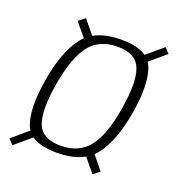

<svg xmlns="http://www.w3.org/2000/svg" viewBox="-117 -652 616 666"><g transform="rotate(20 191.0 -319.0)"><path d="M153 -96Q250.5 -96 293.2 -152.5Q336 -209 354.5 -318Q372.5 -427 350.8 -484.2Q329 -541.5 231.5 -541.5Q134 -541.5 91.2 -484.2Q48.5 -427 30.5 -318Q12.5 -209 34 -152.5Q55.5 -96 153 -96ZM0.5 -68 73.5 -130 55.5 -149 -17.5 -86.5ZM296 -68 319.5 -86.5 268.5 -149 245 -130ZM157 -123.5Q89.5 -123.5 71.5 -170Q53.5 -216.5 70.5 -318Q88 -421 123.8 -467.5Q159.5 -514 227.5 -514Q295 -514 313 -467Q331 -420 314 -318Q297.5 -216 261.2 -169.8Q225 -123.5 157 -123.5ZM117 -488.5 140.5 -507.5 89.5 -569.5 65.5 -550.5ZM328 -488.5 401 -550.5 383.5 -569.5 310 -507.5Z"/></g></svg>

Font: Anybody SemiCondensed ExtraLight
Style: Italic
Weight: 250
Width: 4
Italic angle: -10°
Version: Version 1.113;gftools[0.9.25]